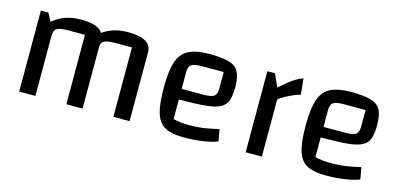

<svg xmlns="http://www.w3.org/2000/svg" viewBox="-54 -825 2379 1144"><g transform="rotate(15 1136.0 -252.5)"><path d="M90 0V-500H136L163 -450Q199 -481 241.5 -495.5Q284 -510 339 -510Q409 -510 445 -488.5Q481 -467 481 -425V0H381V-428H275Q226 -428 208 -416Q190 -404 190 -370V0ZM381 0V-500L453 -450Q489 -481 531.5 -495.5Q574 -510 629 -510Q699 -510 735 -488.5Q771 -467 771 -425V0H671V-428H565Q516 -428 498 -416Q480 -404 480 -370V0Z M1110 10Q1053 10 1015 -2Q977 -14 955.5 -43Q934 -72 925 -122.5Q916 -173 916 -250Q916 -349 935 -406Q954 -463 1000.5 -486.5Q1047 -510 1127 -510Q1206 -510 1249.5 -497Q1293 -484 1310 -451.5Q1327 -419 1327 -360Q1327 -308 1316.5 -276.5Q1306 -245 1274.5 -228.5Q1243 -212 1182.5 -206.5Q1122 -201 1021 -201H991V-266H1153Q1202 -266 1219.5 -278Q1237 -290 1237 -324V-428H1104Q1056 -428 1038.5 -416Q1021 -404 1021 -370V-80Q1043 -74 1068 -71.5Q1093 -69 1128 -69Q1168 -69 1207 -74.5Q1246 -80 1301 -93L1314 -20Q1277 -6 1222.5 2Q1168 10 1110 10Z M1534 -500 1569 -421Q1614 -462 1646 -483.5Q1678 -505 1706 -515L1716 -417Q1695 -411 1671 -400.5Q1647 -390 1625.5 -378Q1604 -366 1587 -353V0H1487V-500Z M1985 10Q1928 10 1890 -2Q1852 -14 1830.5 -43Q1809 -72 1800 -122.5Q1791 -173 1791 -250Q1791 -349 1810 -406Q1829 -463 1875.5 -486.5Q1922 -510 2002 -510Q2081 -510 2124.5 -497Q2168 -484 2185 -451.5Q2202 -419 2202 -360Q2202 -308 2191.5 -276.5Q2181 -245 2149.5 -228.5Q2118 -212 2057.5 -206.5Q1997 -201 1896 -201H1866V-266H2028Q2077 -266 2094.5 -278Q2112 -290 2112 -324V-428H1979Q1931 -428 1913.5 -416Q1896 -404 1896 -370V-80Q1918 -74 1943 -71.5Q1968 -69 2003 -69Q2043 -69 2082 -74.5Q2121 -80 2176 -93L2189 -20Q2152 -6 2097.5 2Q2043 10 1985 10Z"/></g></svg>

Font: Changa
Style: Regular
Weight: 400
Designer: Eduardo Rodriguez Tunni
Foundry: Eduardo Rodriguez Tunni
Version: Version 3.003